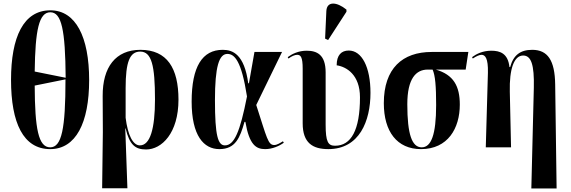

<svg xmlns="http://www.w3.org/2000/svg" viewBox="-20 -828 3209 1079"><path d="M262 10C406 10 481 -137 481 -378C481 -620 406 -770 263 -770C112 -770 42 -620 42 -379C42 -137 111 10 262 10ZM349 -391 175 -426C178 -660 199 -759 263 -759C326 -759 347 -660 349 -391ZM262 0C196 0 176 -104 175 -347L348 -382C348 -105 327 0 262 0Z M554 230H696L684 -106H686C708 -14 740 12 801 12C889 12 983 -80 983 -268C983 -445 919 -548 769 -548C630 -548 556 -451 557 -288L558 -86ZM766 -11C727 -11 698 -69 686 -166V-333C686 -480 709 -538 768 -538C832 -538 851 -460 851 -269C851 -105 824 -11 766 -11Z M1213 10C1303 10 1329 -54 1354 -143H1359C1381 -14 1419 10 1470 10C1510 10 1549 -7 1575 -26L1570 -34C1555 -25 1537 -13 1521 -13C1486 -13 1480 -53 1420 -238L1565 -536H1410L1379 -360H1375C1353 -523 1288 -548 1232 -548C1117 -548 1057 -454 1057 -257C1057 -65 1125 10 1213 10ZM1244 -11C1205 -11 1188 -64 1188 -265C1188 -454 1211 -525 1258 -525C1298 -525 1337 -486 1368 -286C1329 -86 1296 -11 1244 -11Z M1824 -603 1927 -762V-774C1873 -818 1817 -823 1814 -766L1807 -611ZM1825 10C2000 10 2062 -148 2062 -306C2062 -452 2013 -544 1940 -544C1899 -544 1872 -519 1872 -461C1927 -453 2003 -408 2003 -281C2003 -96 1953 -9 1863 -9C1824 -9 1810 -30 1810 -128V-421C1810 -522 1760 -543 1703 -543C1658 -543 1621 -525 1597 -507L1601 -499C1620 -513 1638 -520 1650 -520C1670 -520 1681 -507 1681 -442V-135C1681 -24 1738 10 1825 10Z M2346 10C2497 10 2564 -107 2564 -240C2564 -344 2529 -408 2429 -437H2597L2612 -536H2406C2242 -536 2137 -444 2137 -248C2137 -89 2211 10 2346 10ZM2350 0C2295 0 2269 -73 2269 -242C2269 -387 2318 -437 2384 -437H2411C2426 -405 2431 -343 2431 -238C2431 -70 2403 0 2350 0Z M2966 231H3108L3100 -354C3098 -489 3058 -548 2971 -548C2904 -548 2865 -518 2847 -451H2843C2835 -528 2790 -543 2741 -543C2693 -543 2657 -525 2633 -507L2637 -499C2656 -512 2674 -520 2686 -520C2706 -520 2724 -502 2722 -419L2710 0H2852L2845 -313C2842 -439 2868 -516 2920 -516C2965 -516 2983 -465 2980 -335Z"/></svg>

Font: Noto Serif Display ExtraCondensed
Style: Bold
Weight: 700
Width: 2
Designer: Monotype Design Team
Foundry: Monotype Imaging Inc.
Version: Version 2.009